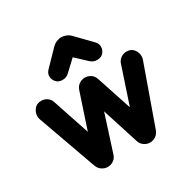

<svg xmlns="http://www.w3.org/2000/svg" viewBox="-176 -957 1122 1133"><g transform="rotate(-30 385.0 -390.5)"><path d="M241.8 10Q222 10 203.4 -1.8Q184.8 -13.5 176 -37L33.8 -434.8Q30 -444.5 30 -457.2Q30 -482.2 46.8 -503.6Q63.5 -525 95 -525Q117 -525 134.2 -513Q151.5 -501 157.8 -482.2L258 -182L224.5 -175.2L321.5 -467.5Q329.5 -491.2 348.1 -503.1Q366.8 -515 386.5 -515Q406.8 -515 425.1 -503.1Q443.5 -491.2 451.2 -467.5L547.2 -176.5L514 -183.2L613.5 -482.2Q620.5 -501 637.4 -513Q654.2 -525 676.2 -525Q707.5 -525 723.9 -503.9Q740.2 -482.8 740.2 -457.8Q740.2 -445 736.5 -434.5L595 -37Q586.2 -13.5 568 -1.8Q549.8 10 529.2 10Q509.5 10 490.9 -2.2Q472.2 -14.5 465 -37.2L378.8 -307.5H392.8L306.2 -37.2Q299.2 -14.5 280.9 -2.2Q262.5 10 241.8 10ZM268.2 -568.2Q239 -568.2 224 -586.2Q209 -604.2 209 -625.5Q209 -637.5 213.6 -646.8Q218.2 -656 226 -664L320.5 -761.5Q335.5 -777 352.6 -784Q369.8 -791 385 -791Q400.2 -791 417.8 -784Q435.2 -777 449.5 -761.5L544 -664Q552 -656 556.5 -646.8Q561 -637.5 561 -625.5Q561 -604.2 546.4 -586.2Q531.8 -568.2 501.8 -568.2Q490.2 -568.2 479 -572.6Q467.8 -577 457.8 -586.2L338.2 -698.2H431.8L312.2 -586.2Q303 -577 291.4 -572.6Q279.8 -568.2 268.2 -568.2Z"/></g></svg>

Font: National Park
Style: Regular
Weight: 400
Designer: Andrea Herstowski, Ben Hoepner
Version: Version 1.009